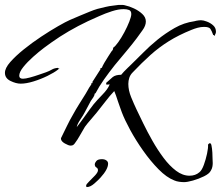

<svg xmlns="http://www.w3.org/2000/svg" viewBox="-30 -564 895 778"><path d="M383 81Q394 81 401 86Q408 91 408 99Q408 122 377 156Q369 165 352.5 179.5Q336 194 322 194Q319 194 319 188Q319 183 331 171.5Q343 160 355 147Q367 134 367 126Q367 118 360.5 114.5Q354 111 354 101Q354 97 360 89Q366 81 383 81ZM716 174Q707 174 696 172.5Q685 171 676 167Q645 155 612.5 122Q580 89 550 46.5Q520 4 497.5 -37.5Q475 -79 464 -108Q462 -113 457.5 -126Q453 -139 448 -153Q444 -166 440 -177Q436 -188 433 -195Q414 -175 397 -152.5Q380 -130 362 -108Q350 -93 337.5 -79Q325 -65 314 -50Q304 -34 294.5 -16.5Q285 1 273 17Q270 21 266.5 23.5Q263 26 256 26Q248 26 233 17.5Q218 9 217 -1Q217 -5 218 -6Q230 -30 241.5 -54Q253 -78 266 -100Q278 -122 291 -142.5Q304 -163 317 -184Q322 -192 326.5 -200.5Q331 -209 336 -216L340 -222L341 -228L346 -227V-228L344 -230Q344 -233 345 -233L377 -283Q375 -288 380 -288L383 -290Q385 -296 393 -310Q401 -324 410 -337.5Q419 -351 422 -356L423 -357Q425 -359 425.5 -360Q426 -361 427 -362L429 -371Q437 -376 449.5 -393.5Q462 -411 474 -433.5Q486 -456 494 -476.5Q502 -497 502 -507Q502 -520 493 -523.5Q484 -527 471 -527Q450 -527 423.5 -518.5Q397 -510 371.5 -498.5Q346 -487 326 -478Q286 -459 249 -437.5Q212 -416 177 -391Q168 -385 147.5 -369.5Q127 -354 104 -333.5Q81 -313 64.5 -292.5Q48 -272 48 -257Q48 -245 63 -245Q73 -245 91.5 -250Q110 -255 128.5 -261.5Q147 -268 156 -271Q170 -276 180 -282Q190 -288 205 -289V-287H211L205 -282Q190 -270 162.5 -256.5Q135 -243 105.5 -234Q76 -225 54 -225Q35 -225 12.5 -236Q-10 -247 -10 -269Q-10 -288 11.5 -312.5Q33 -337 66.5 -364Q100 -391 137 -415.5Q174 -440 205.5 -458Q237 -476 253 -483Q272 -491 294 -500.5Q316 -510 334 -517Q351 -524 365 -528Q379 -532 398 -536Q405 -538 412.5 -539Q420 -540 427 -541Q432 -542 438.5 -542.5Q445 -543 450 -544H457Q462 -544 467 -544Q472 -544 478 -542Q493 -539 512.5 -530Q532 -521 546.5 -507.5Q561 -494 561 -477Q561 -460 547.5 -441.5Q534 -423 524 -409Q506 -385 482.5 -357Q459 -329 435 -300Q412 -271 391.5 -242Q371 -213 357 -186L354 -185Q353 -177 348 -169.5Q343 -162 338 -155L314 -110Q308 -98 295.5 -79.5Q283 -61 281 -49Q299 -72 315.5 -95.5Q332 -119 349 -141Q363 -158 385 -180.5Q407 -203 414 -221L415 -222L401 -221L400 -228Q415 -242 426.5 -251.5Q438 -261 461 -261Q464 -265 472 -273.5Q480 -282 489 -290.5Q498 -299 501 -302Q522 -322 549 -349.5Q576 -377 608 -403Q640 -429 677.5 -450.5Q715 -472 758 -478L766 -480Q771 -481 776 -481.5Q781 -482 785 -482Q794 -482 808.5 -476.5Q823 -471 834 -461Q845 -451 845 -436V-434Q845 -431 844 -429Q843 -427 842 -425Q842 -425 841.5 -424Q841 -423 841 -418L837 -422H834Q828 -439 822.5 -447Q817 -455 797 -455Q784 -455 771 -451.5Q758 -448 746 -443Q694 -422 654 -397Q614 -372 579.5 -341Q545 -310 508 -271Q498 -261 494 -249Q490 -237 490 -224Q490 -198 501.5 -170Q513 -142 523 -121Q534 -98 550.5 -64Q567 -30 588 7Q609 44 633 76Q657 108 683.5 128Q710 148 738 148Q762 148 778 134Q788 126 796 104Q804 82 809 58.5Q814 35 813 22Q815 19 818 17Q821 15 824 18Q827 21 829 38Q830 45 830.5 54.5Q831 64 831 71Q831 78 831.5 84.5Q832 91 832 97Q832 104 830.5 112Q829 120 824 128Q818 140 796.5 150.5Q775 161 752 167.5Q729 174 716 174Z"/></svg>

Font: Qwitcher Grypen
Style: Bold
Weight: 700
Designer: Robert E. Leuschke
Foundry: Robert E. Leuschke
Version: Version 1.100; ttfautohint (v1.8.3)